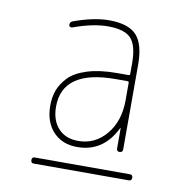

<svg xmlns="http://www.w3.org/2000/svg" viewBox="-64 -799 628 637"><g transform="rotate(10 250.0 -480.0)"><path d="M353.5 -484.4V-543Q353.5 -547.9 348.6 -547.9H309.6Q129.9 -547.9 129.9 -423.8Q129.9 -377.9 154.3 -351.1Q178.7 -324.2 221.7 -324.2Q278.3 -324.2 315.9 -369.1Q353.5 -414.1 353.5 -484.4ZM348.6 -568.4Q353.5 -568.4 353.5 -573.2V-608.4Q353.5 -668.9 331.5 -692.4Q309.6 -715.8 253.9 -715.8Q203.1 -715.8 136.7 -691.4Q132.8 -690.4 129.4 -692.4Q126 -694.3 126 -698.2Q126 -709 135.7 -711.9Q203.1 -736.3 253.9 -736.3Q319.3 -736.3 346.7 -706.5Q374 -676.8 374 -608.4V-322.3Q374 -312.5 363.8 -312Q353.5 -311.5 353.5 -322.3V-389.6L352.5 -390.6Q351.6 -390.6 351.6 -389.6Q309.6 -303.7 221.7 -303.7Q170.9 -303.7 140.6 -336.4Q110.4 -369.1 110.4 -423.8Q110.4 -452.1 118.7 -475.1Q127 -498 147.5 -520Q168 -542 209.5 -555.2Q251 -568.4 309.6 -568.4ZM89.8 -224.6Q80.1 -224.6 80.1 -234.9Q80.1 -245.1 89.8 -245.1H410.2Q419.9 -245.1 419.9 -234.9Q419.9 -224.6 410.2 -224.6Z"/></g></svg>

Font: Rounded-L Mgen+ 2m thin
Style: Regular
Weight: 100
Designer: [Source Han Sans]
Ryoko NISHIZUKA  (kana & ideographs); Paul D. Hunt (Latin, Greek & Cyrillic); Wenlong ZHANG  (bopomofo
Version: Version 1.059.20150602